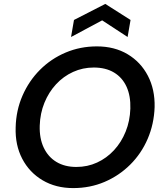

<svg xmlns="http://www.w3.org/2000/svg" viewBox="-20 -949 834 981"><path d="M354 12Q265 12 197.5 -28Q130 -68 93.5 -138Q57 -208 60 -298Q62 -385 95 -460.5Q128 -536 184.5 -592.5Q241 -649 315.5 -680.5Q390 -712 475 -712Q565 -712 632 -672Q699 -632 735.5 -562Q772 -492 770 -402Q767 -315 734.5 -239.5Q702 -164 645 -107.5Q588 -51 514 -19.5Q440 12 354 12ZM370 -96Q427 -96 476 -118.5Q525 -141 562.5 -181.5Q600 -222 622 -276.5Q644 -331 646 -394Q648 -459 626.5 -506Q605 -553 562.5 -578.5Q520 -604 459 -604Q403 -604 353.5 -581.5Q304 -559 266.5 -518.5Q229 -478 207 -424Q185 -370 183 -307Q181 -242 203.5 -194.5Q226 -147 268.5 -121.5Q311 -96 370 -96ZM343 -760 358 -847 518 -929 647 -847 632 -760 502 -845Z"/></svg>

Font: DM Sans 18pt SemiBold
Style: Italic
Weight: 600
Italic angle: -10°
Designer: Colophon Foundry, Jonny Pinhorn
Foundry: Colophon Foundry
Version: Version 4.004;gftools[0.9.30]